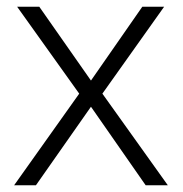

<svg xmlns="http://www.w3.org/2000/svg" viewBox="-20 -552 544 572"><path d="M216 -273 31 -532H97L251 -312L404 -532H469L285 -273L480 0H414L251 -234L87 0H22Z"/></svg>

Font: Noto Sans Gurmukhi UI Light
Style: Regular
Weight: 300
Designer: Jelle Bosma - Monotype Design Team
Foundry: Monotype Imaging Inc.
Version: Version 2.004; ttfautohint (v1.8.4.7-5d5b)